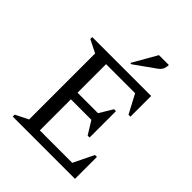

<svg xmlns="http://www.w3.org/2000/svg" viewBox="-238 -995 1127 1127"><g transform="rotate(45 326.0 -431.0)"><path d="M65 0V-16L145 -56V-604L65 -644V-660H554V-488H538L476 -605H235V-368H405L455 -451H471V-232H455L405 -313H235V-55H504L566 -182H582V0ZM330 -710 417 -862H499Q499 -847 493.5 -831Q488 -815 466 -799L341 -710Z"/></g></svg>

Font: Spectral
Style: Regular
Weight: 400
Designer: Jean-Baptiste Levee
Foundry: Production Type
Version: Version 1.002